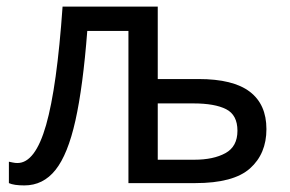

<svg xmlns="http://www.w3.org/2000/svg" viewBox="-20 -556 882 583"><path d="M459 -536V-316H583Q688 -316 738.5 -277.5Q789 -239 789 -164Q789 -89 739 -44.5Q689 0 573 0H370V-462H245Q232 -293 209 -190Q186 -87 148.5 -40Q111 7 54 7Q22 7 7 0V-65Q12 -64 19 -62.5Q26 -61 33 -61Q87 -61 120 -176.5Q153 -292 170 -536ZM567 -242H459V-71H570Q628 -71 664.5 -91Q701 -111 701 -159Q701 -207 666.5 -224.5Q632 -242 567 -242Z"/></svg>

Font: Noto IKEA Latin
Style: Regular
Weight: 400
Designer: Monotype Design Team
Foundry: Monotype Imaging Inc.
Version: Version 1.0